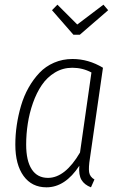

<svg xmlns="http://www.w3.org/2000/svg" viewBox="-20 -782 509 813"><path d="M418 -762.2 438 -738.8 317.9 -634.8H291L200.2 -738.8L223.1 -762.2L307.1 -678.2ZM287.1 -532.2Q354.5 -532.2 416 -495.1L360.8 -111.8Q354.5 -72.8 357.4 -53Q360.4 -33.2 379.9 -22L365.2 11.2Q337.4 0.5 325 -20.3Q312.5 -41 315.9 -80.1Q255.9 11.2 176.8 11.2Q114.7 11.2 79.8 -36.9Q44.9 -85 44.9 -169.9Q44.9 -210.9 51 -252.2Q57.1 -293.5 69.1 -334.5Q81.1 -375.5 101.1 -410.9Q121.1 -446.3 147 -473.6Q172.9 -501 209 -516.6Q245.1 -532.2 287.1 -532.2ZM286.1 -495.1Q246.1 -495.1 212.6 -474.9Q179.2 -454.6 157 -421.9Q134.8 -389.2 119.6 -346.2Q104.5 -303.2 97.7 -258.8Q90.8 -214.4 90.8 -169.9Q90.8 -101.1 114.5 -64.9Q138.2 -28.8 183.1 -28.8Q255.9 -28.8 318.8 -136.2L367.2 -475.1Q329.6 -495.1 286.1 -495.1Z"/></svg>

Font: Fira Sans Compressed ExtraLight
Style: Italic
Weight: 250
Width: 3
Italic angle: -8°
Designer: Carrois Corporate & Edenspiekermann AG
Foundry: Carrois Corporate GbR & Edenspiekermann AG
Version: Version 4.203;PS 004.203;hotconv 1.0.88;makeotf.lib2.5.64775